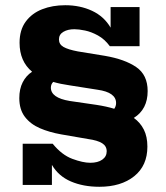

<svg xmlns="http://www.w3.org/2000/svg" viewBox="-20 -709 637 736"><path d="M67 0V-158H182Q217 -115 257.5 -100Q298 -85 326 -85Q355 -85 372 -97Q389 -109 389 -129Q389 -149 371.5 -160Q354 -171 318 -176L214 -194Q169 -202 133 -217.5Q97 -233 75.5 -261Q54 -289 54 -333Q54 -368 67 -393.5Q80 -419 103 -434Q55 -474 55 -545Q55 -594 78.5 -626Q102 -658 141.5 -673.5Q181 -689 230 -689Q287 -689 333 -667.5Q379 -646 404 -603V-682H515V-532H401Q381 -559 355.5 -573Q330 -587 306 -592Q282 -597 265 -597Q240 -597 223 -587Q206 -577 206 -558Q206 -539 223.5 -529Q241 -519 278 -512L382 -495Q458 -482 502 -452Q546 -422 546 -360Q546 -290 493 -257Q518 -239 531.5 -212Q545 -185 545 -147Q545 -74 494.5 -33.5Q444 7 361 7Q299 7 251.5 -13.5Q204 -34 179 -77V0ZM350 -307Q389 -301 418 -292Q425 -302 425 -314Q425 -355 354 -365L246 -382Q211 -387 184 -395Q175 -386 175 -373Q175 -334 247 -322Z"/></svg>

Font: Montagu Slab 16pt
Style: Bold
Weight: 700
Designer: Florian Karsten
Foundry: Florian Karsten
Version: Version 1.000; ttfautohint (v1.8.3)